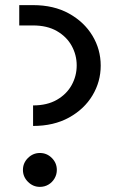

<svg xmlns="http://www.w3.org/2000/svg" viewBox="-20 -720 449 750"><path d="M109.2 -228V-308.2Q164.2 -308.2 202.3 -330.2Q240.4 -352.2 260 -387.8Q279.6 -423.4 279.6 -464.4Q279.6 -505.4 260 -541Q240.4 -576.6 202.3 -598.6Q164.2 -620.6 109.2 -620.6H55.2V-700H109.2Q190 -700 249.2 -667.3Q308.4 -634.6 340.9 -580.9Q373.4 -527.2 373.4 -463.6Q373.4 -400.8 341.1 -347.1Q308.8 -293.4 249.4 -260.7Q190 -228 109.2 -228ZM135.8 10Q109 10 89.3 -9.7Q69.6 -29.4 69.6 -56.2Q69.6 -83.4 89.3 -102.9Q109 -122.4 135.8 -122.4Q163 -122.4 182.5 -102.9Q202 -83.4 202 -56.2Q202 -38.4 193.1 -23.1Q184.2 -7.8 169.2 1.1Q154.2 10 135.8 10Z"/></svg>

Font: MuseoModerno Thin
Style: Regular
Weight: 100
Designer: Pablo Cosgaya, Héctor Gatti, Marcela Romero, and the Authors of The MuseoModerno Project.
Foundry: Omnibus-Type Team
Version: Version 1.003